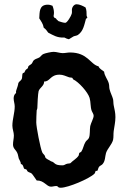

<svg xmlns="http://www.w3.org/2000/svg" viewBox="-20 -844 592 900"><path d="M521 -295C521 -316 517 -330 513 -350C511 -359 512 -369 510 -379C506 -394 498 -408 494 -424C491 -433 493 -443 490 -453C485 -472 470 -487 468 -508C459 -516 446 -521 442 -533C403 -542 392 -598 308 -598C297 -598 286 -595 274 -595C260 -595 246 -601 231 -601C221 -601 193 -595 184 -591C176 -588 172 -580 165 -575C157 -570 145 -568 139 -562C134 -558 133 -551 129 -546C125 -541 116 -538 113 -533C111 -530 112 -526 110 -524C104 -516 103 -525 94 -504L87 -501C82 -492 86 -481 81 -472C76 -463 66 -462 65 -449C64 -441 55 -419 55 -415C55 -413 56 -410 55 -408C47 -402 44 -392 44 -383C44 -370 49 -358 49 -345C49 -315 38 -285 38 -255C38 -239 45 -224 45 -209C45 -195 41 -181 41 -167C41 -147 54 -143 61 -127C65 -119 65 -110 68 -101C71 -93 78 -85 78 -75C90 -74 89 -57 94 -53C96 -50 100 -52 103 -50C107 -47 107 -42 110 -40C116 -35 124 -35 129 -30C134 -25 147 -5 152 2C187 1 198 31 219 31C227 31 235 28 243 28C255 28 248 36 265 36C299 36 399 -6 423 -30C427 -35 426 -40 429 -43H436C440 -49 440 -57 445 -63C450 -68 457 -70 461 -75C474 -90 472 -110 477 -127C484 -148 504 -166 510 -188C513 -202 511 -216 513 -230C516 -253 521 -271 521 -295ZM419 -301C419 -290 406 -267 403 -253C400 -236 403 -213 397 -198C394 -190 385 -186 381 -179C372 -165 370 -146 361 -133C359 -130 354 -130 352 -127C349 -123 351 -118 348 -114C339 -100 321 -91 310 -79C305 -77 297 -78 290 -75C282 -72 282 -69 272 -69C231 -69 240 -83 219 -88C211 -94 200 -97 194 -104C191 -107 192 -111 190 -114C187 -120 181 -123 178 -130C169 -150 150 -249 150 -270C150 -289 151 -308 152 -327C153 -330 155 -334 155 -337C155 -351 158 -407 161 -417C167 -434 187 -441 187 -462C215 -461 215 -494 259 -494C276 -494 288 -487 303 -482C308 -480 315 -481 319 -479L323 -472C349 -460 392 -412 400 -385C406 -365 403 -343 410 -324C413 -316 419 -310 419 -301ZM389 -762C389 -765 386 -768 386 -771C386 -784 386 -797 381 -809C369 -816 353 -824 339 -824C326 -824 317 -809 317 -798C317 -792 318 -785 316 -779C314 -770 295 -737 286 -737C278 -737 262 -742 254 -745C248 -752 248 -748 242 -758L236 -760C234 -763 232 -765 231 -768C232 -774 233 -779 233 -784C233 -796 230 -807 226 -817C219 -820 212 -822 204 -822C163 -822 166 -788 164 -758C173 -744 182 -732 185 -714C194 -708 200 -700 206 -691C231 -678 248 -667 278 -668H282C290 -664 296 -661 303 -660C310 -664 317 -669 324 -673C330 -676 338 -676 345 -680C371 -698 375 -728 383 -756L389 -760Z"/></svg>

Font: Margarine
Style: Regular
Weight: 400
Designer: Astigmatic (AOETI)
Foundry: Astigmatic (AOETI)
Version: Version 1.000